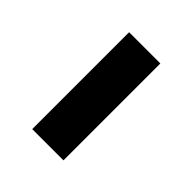

<svg xmlns="http://www.w3.org/2000/svg" viewBox="-9 -438 339 339"><g transform="rotate(-45 161.0 -268.0)"><path d="M40 -229V-307H282V-229Z"/></g></svg>

Font: Noto Sans NKo Unjoined
Style: Regular
Weight: 400
Designer: Monotype Design Team
Foundry: Monotype Imaging Inc.
Version: Version 2.004